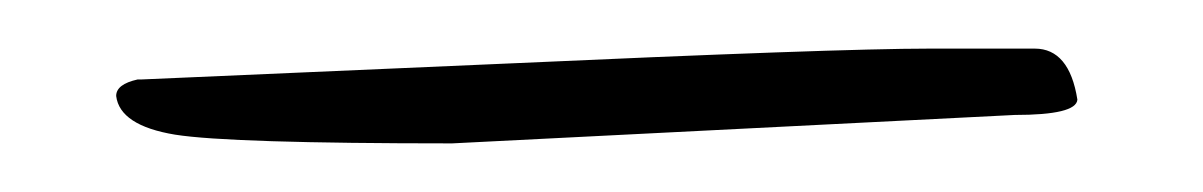

<svg xmlns="http://www.w3.org/2000/svg" viewBox="-20 -477 495 79"><path d="M405.8 -457H362.3C336.9 -457 277.8 -454.9 185.1 -450.7L38.1 -444.3H36.6C30.8 -443 27.8 -440.8 27.8 -437.5C28.8 -429.4 36.9 -424.1 52 -421.6C67.1 -419.2 105.1 -418 166 -418L397.5 -429.7C414.4 -429.7 423 -431.8 423.3 -436C421.1 -450 415.2 -457 405.8 -457Z"/></svg>

Font: Kristi
Style: Medium
Weight: 400
Italic angle: -15°
Version: Version 1.003